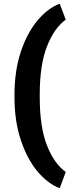

<svg xmlns="http://www.w3.org/2000/svg" viewBox="-20 -798 394 1035"><path d="M301.8 -778.3 334.5 -691.9Q272.9 -647.9 233.6 -548.8Q194.3 -449.7 194.3 -290V-271.5Q194.3 -112.3 233.6 -13.2Q272.9 85.9 334.5 128.9L301.8 216.8Q237.3 191.9 181.6 125.5Q126 59.1 92 -43.5Q58.1 -146 58.1 -272.5V-289.1Q58.1 -415.5 92 -518.1Q126 -620.6 181.6 -687Q237.3 -753.4 301.8 -778.3Z"/></svg>

Font: Heebo Black
Style: Regular
Weight: 900
Designer: Oded Ezer
Foundry: Meir Sadan
Version: Version 2.001; ttfautohint (v1.5.14-ce02) -l 8 -r 50 -G 200 